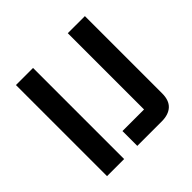

<svg xmlns="http://www.w3.org/2000/svg" viewBox="-169 -841 1006 1006"><g transform="rotate(-45 334.0 -337.5)"><path d="M78.3 0V-675H205V0ZM302.5 0V-110H462.5V-675H589.2V-102.5Q589.2 -50.8 561.7 -25.4Q534.2 0 483.3 0Z"/></g></svg>

Font: Funnel Display SemiBold
Style: Regular
Weight: 600
Designer: NORD ID, Kristian Moeller
Foundry: Dicotype
Version: Version 1.000